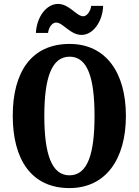

<svg xmlns="http://www.w3.org/2000/svg" viewBox="-20 -949 707 979"><path d="M396 -771C454 -771 503 -838 506 -919H445C442 -892 423 -866 405 -866C369 -866 334 -929 276 -929C216 -929 167 -862 163 -781H225C228 -808 245 -834 266 -834C302 -834 337 -771 396 -771ZM334 10C519 10 622 -137 622 -358C622 -580 519 -725 335 -725C139 -725 45 -580 45 -359C45 -137 139 10 334 10ZM334 -55C242 -55 206 -167 206 -358C206 -549 242 -660 335 -660C428 -660 462 -549 462 -358C462 -167 428 -55 334 -55Z"/></svg>

Font: Noto Serif Hebrew ExtraCondensed ExtraBold
Style: Regular
Weight: 800
Width: 2
Designer: Monotype Design Team
Foundry: Monotype Imaging Inc.
Version: Version 2.004